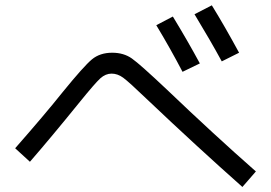

<svg xmlns="http://www.w3.org/2000/svg" viewBox="-20 -789 1040 736"><path d="M579.1 -692.4 642.6 -725.6Q700.2 -630.9 746.1 -545.9L679.7 -513.7Q633.8 -601.6 579.1 -692.4ZM725.6 -734.4 792 -768.6Q840.8 -689.5 896.5 -586.9L830.1 -553.7Q787.1 -632.8 725.6 -734.4ZM38.1 -220.7Q151.4 -349.6 220.7 -436.5Q301.8 -536.1 332.5 -561.5Q363.3 -586.9 410.2 -586.9Q454.1 -586.9 485.4 -564.9Q516.6 -543 621.1 -444.3Q798.8 -274.4 960.9 -131.8L909.2 -72.3Q736.3 -225.6 545.9 -406.2Q473.6 -475.6 452.1 -491.2Q430.7 -506.8 407.7 -506.8Q384.8 -506.8 364.7 -488.8Q344.7 -470.7 286.1 -398.4Q173.8 -259.8 94.7 -168.9Z"/></svg>

Font: Mgen+ 1c regular
Style: Regular
Weight: 400
Designer: [Source Han Sans]
Ryoko NISHIZUKA  (kana & ideographs); Paul D. Hunt (Latin, Greek & Cyrillic); Wenlong ZHANG  (bopomofo
Version: Version 1.059.20150602